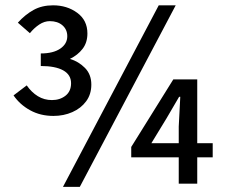

<svg xmlns="http://www.w3.org/2000/svg" viewBox="-20 -708 867 740"><path d="M186 -261.2Q135.7 -261.2 96.2 -283Q56.6 -304.7 32.2 -340.3L83 -378.9Q101.6 -352.1 126 -337.2Q150.4 -322.3 180.2 -322.3Q210.9 -322.3 232.4 -339.1Q253.9 -356 253.9 -387.2Q253.9 -419.9 223.6 -436.8Q193.4 -453.6 137.2 -453.6V-502Q185.1 -502 212.2 -520.5Q239.3 -539.1 239.3 -568.4Q239.3 -594.2 220.7 -610.4Q202.1 -626.5 171.9 -626.5Q150.9 -626.5 131.1 -613.3Q111.3 -600.1 95.2 -580.1L48.8 -620.6Q77.1 -651.9 109.4 -669.7Q141.6 -687.5 184.6 -687.5Q238.3 -687.5 277.6 -658.7Q316.9 -629.9 316.9 -579.1Q316.9 -543.9 298.3 -519.8Q279.8 -495.6 249.5 -481Q282.7 -471.2 307.4 -446.3Q332 -421.4 332 -381.8Q332 -344.7 312 -317.6Q292 -290.5 258.8 -275.9Q225.6 -261.2 186 -261.2ZM222.7 12.2 591.8 -687.5H657.2L287.6 12.2ZM668.9 0V-220.2L674.8 -335H670.4L622.1 -252.4L563.5 -156.2H799.8V-101.6H485.8V-141.6L647.9 -401.9H740.2V0Z"/></svg>

Font: Akatab SemiBold
Style: Regular
Weight: 600
Designer: SIL Global
Foundry: SIL Global
Version: Version 4.100